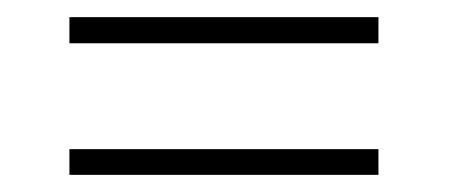

<svg xmlns="http://www.w3.org/2000/svg" viewBox="-20 -445 542 224"><path d="M61 -394.5V-425H421.5V-394.5ZM61 -241V-271H421.5V-241Z"/></svg>

Font: League Spartan Thin
Style: Regular
Weight: 100
Foundry: The League of Moveable Type
Version: Version 2.002